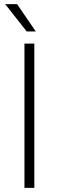

<svg xmlns="http://www.w3.org/2000/svg" viewBox="-20 -914 285 934"><path d="M5 -894H63L154 -761H110ZM99 -702H147V0H99Z"/></svg>

Font: Freesentation 2 ExtraLight
Style: Regular
Weight: 260
Designer: glyphs from Roboto by Christian Robertson / Hangul glyphs from Noto Sans CJK(Source Han Sans) by Jang Soo-young and Kang
Foundry: PT&
Version: Version 2.001